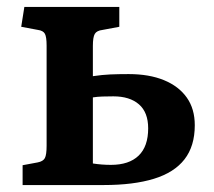

<svg xmlns="http://www.w3.org/2000/svg" viewBox="-20 -532 615 552"><path d="M45 0V-57L88 -65Q104 -68 109 -77.5Q114 -87 114 -113V-401Q114 -426 109 -435Q104 -444 89 -446L41 -455L50 -512H323V-455L275 -446Q258 -444 252.5 -434.5Q247 -425 247 -400V-313Q274 -317 297 -318Q320 -319 350 -319Q409 -319 451.5 -301.5Q494 -284 517 -251.5Q540 -219 540 -172Q540 -112 510.5 -74Q481 -36 422.5 -18Q364 0 278 0ZM299 -58Q351 -58 378.5 -84.5Q406 -111 406 -163Q406 -209 379.5 -232Q353 -255 306 -255Q288 -255 274 -254.5Q260 -254 247 -252V-62Q260 -60 273 -59Q286 -58 299 -58Z"/></svg>

Font: Literata 18pt SemiBold
Style: Regular
Weight: 600
Designer: Latin by Veronika Burian and Jose Scaglione. Greek by Irene Vlachou. Cyrillic by Vera Evstafieva.
Foundry: TypeTogether
Version: Version 3.103;gftools[0.9.29]